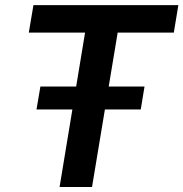

<svg xmlns="http://www.w3.org/2000/svg" viewBox="-20 -748 733 768"><path d="M95.2 -617.7 113.8 -727.5H693.4L675.3 -617.7H450.7L348.1 0H218.3L320.3 -617.7ZM126 -310.1 141.6 -401.9H558.1L543 -310.1Z"/></svg>

Font: Inter 17pt SemiBold
Style: Italic
Weight: 600
Italic angle: -9.3988°
Version: Version 4.001;git-66647c0bb